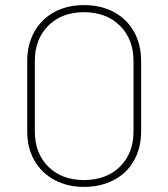

<svg xmlns="http://www.w3.org/2000/svg" viewBox="-20 -728 662 755"><path d="M87 -212V-487Q87 -553 115 -603Q143 -653 193.5 -680.5Q244 -708 310 -708Q377 -708 428 -680.5Q479 -653 507 -603Q535 -553 535 -487V-212Q535 -146 506.5 -96Q478 -46 426.5 -19.5Q375 7 310 7Q246 7 195 -20Q144 -47 115.5 -96.5Q87 -146 87 -212ZM310 -20Q398 -20 451.5 -72.5Q505 -125 505 -211V-488Q505 -574 451.5 -627Q398 -680 310 -680Q223 -680 170 -627Q117 -574 117 -488V-211Q117 -125 170 -72.5Q223 -20 310 -20Z"/></svg>

Font: Barlow GEO Thin
Style: Regular
Weight: 100
Designer: Jeremy Tribby
Foundry: Tribby Type
Version: Version 1.408